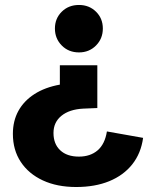

<svg xmlns="http://www.w3.org/2000/svg" viewBox="-20 -554 608 766"><path d="M368.3 -293.7V-123L311.6 -120.6Q256.7 -117.7 225.1 -92Q193.4 -66.3 193.4 -23.5Q193.4 20.3 220.2 45.5Q247 70.8 294.8 70.8Q340.3 70.8 369.4 45.9Q398.5 20.9 406.5 -29.6L550.9 -4Q542.5 57.7 507.6 101.7Q472.7 145.6 415.8 168.9Q358.9 192.1 283.9 192.1Q207.8 192.1 151 165.8Q94.3 139.5 62.9 92Q31.4 44.5 31.4 -19.9Q31.4 -71.6 53.4 -111.6Q75.5 -151.7 117.5 -178.7Q159.5 -205.7 219.5 -216.5L255.1 -223.8L218.8 -196.2V-293.7ZM295.2 -534.2Q335.8 -534.2 363.1 -507.3Q390.3 -480.4 390.3 -440.2Q390.3 -400.1 363.1 -372.5Q335.8 -344.9 295.2 -344.9Q253.6 -344.9 226.4 -372.5Q199.1 -400.1 199.1 -440.2Q199.1 -480.4 226.4 -507.3Q253.6 -534.2 295.2 -534.2Z"/></svg>

Font: TikTok Sans Light
Style: Regular
Weight: 300
Version: Version 4.000